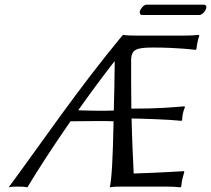

<svg xmlns="http://www.w3.org/2000/svg" viewBox="-20 -797 902 820"><path d="M281 -279C319 -279 368 -280 400 -280C421 -280 443 -280 465 -279C462 -117 457 -33 449 3C467 0 483 0 500 0H692C713 0 736 1 751 3L754 0C756 -14 756 -19 758 -29C760 -39 765 -54 767 -62L766 -66C766 -66 652 -59 551 -56C548 -117 544 -200 542 -291C597 -290 695 -287 755 -281L758 -284C758 -293 759 -303 761 -312C763 -321 766 -331 770 -340L768 -343C709 -338 654 -333 541 -333C540 -402 540 -475 540 -546C544 -585 560 -594 635 -594C741 -594 816 -584 816 -584L819 -588C820 -596 821 -605 823 -614C824 -622 827 -631 831 -645L830 -648C813 -646 790 -645 769 -645H556C522 -645 506 -648 506 -648L503 -645V-646C308 -410 167 -200 17 3C30 0 42 0 53 0C64 0 86 0 97 3C140 -69 207 -172 281 -279ZM466 -325C444 -324 422 -324 404 -324C379 -324 344 -325 314 -326C365 -398 418 -470 468 -534H470C469 -454 468 -385 466 -325ZM831 -733C844 -733 859 -751 861 -763C863 -769 860 -777 850 -777H605C594 -777 580 -760 577 -748C576 -741 578 -733 587 -733Z"/></svg>

Font: Libertinus Sans
Style: Italic
Weight: 400
Italic angle: -12°
Designer: Philipp H. Poll, Khaled Hosny
Foundry: Caleb Maclennan
Version: Version 7.050;RELEASE